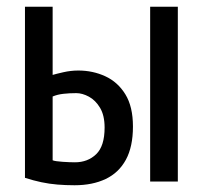

<svg xmlns="http://www.w3.org/2000/svg" viewBox="-20 -538 600 569"><path d="M201 11Q175 11 150.5 9Q126 7 102.5 2Q79 -3 54 -11V-518H136V-316Q146 -319 168 -324Q190 -329 212 -329Q255 -329 292 -312Q329 -295 351.5 -258.5Q374 -222 374 -163Q374 -103 353 -64.5Q332 -26 293 -7.5Q254 11 201 11ZM202 -57Q240 -57 265 -81Q290 -105 290 -160Q290 -196 276.5 -218.5Q263 -241 243.5 -251.5Q224 -262 206 -262Q186 -262 168 -260Q150 -258 136 -252V-63Q143 -60 165 -58.5Q187 -57 202 -57ZM425 0V-518H507V0Z"/></svg>

Font: Ubuntu Sans Mono
Style: Regular
Weight: 400
Monospace: yes
Designer: Dalton Maag Ltd
Foundry: Dalton Maag Ltd
Version: Version 1.006